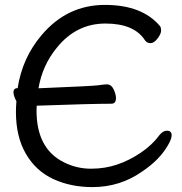

<svg xmlns="http://www.w3.org/2000/svg" viewBox="-20 -739 743 783"><path d="M357 24Q269 24 198 -8.5Q127 -41 86 -111Q45 -181 45 -282Q45 -306 47 -326L42 -336Q35 -352 35 -363Q35 -380 54 -380H52Q71 -503 149 -595Q253 -719 408 -719Q560 -719 633 -632Q637 -626 637 -614Q637 -601 622.5 -582Q608 -563 594 -563Q579 -563 571 -575Q527 -643 410 -643Q292 -643 213 -546Q153 -474 137 -379Q357 -388 378 -391Q407 -395 415 -395Q434 -395 443.5 -374.5Q453 -354 453 -339Q453 -316 434 -316Q356 -316 130 -308Q129 -301 129 -288Q129 -132 241 -77Q293 -51 351 -51Q408 -51 458 -68Q508 -85 554.5 -116.5Q601 -148 631 -189Q645 -206 661 -206Q680 -206 680 -187Q680 -172 665 -147Q631 -87 559 -39Q469 24 357 24Z"/></svg>

Font: LXGW WenKai Lite
Style: Bold
Weight: 700
Designer: LXGW / Fontworks Inc.
Foundry: LXGW / Fontworks Inc.
Version: Version 1.330;April 28, 2024